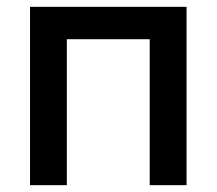

<svg xmlns="http://www.w3.org/2000/svg" viewBox="-20 -543 635 563"><path d="M527 0H419V-428H176V0H68V-523H527Z"/></svg>

Font: IngvarSans
Style: Regular
Weight: 600
Version: Version 3.000